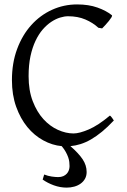

<svg xmlns="http://www.w3.org/2000/svg" viewBox="-20 -650 576 872"><path d="M497.1 -103Q469.2 -73.2 443.4 -52Q417.5 -30.8 393.3 -16.8Q369.1 -2.9 345.7 4.4Q322.3 11.7 299.8 13.7Q336.9 45.9 355.2 73.2Q373.5 100.6 373.5 131.3Q373.5 148.4 366.2 161.6Q358.9 174.8 346.4 183.8Q334 192.9 317.4 197.5Q300.8 202.1 282.7 202.1Q253.4 202.1 224.6 191.7Q195.8 181.2 173.8 165.5L180.7 142.6Q197.8 149.4 215.3 151.9Q232.9 154.3 244.1 154.3Q257.8 154.3 267.6 149.9Q277.3 145.5 283.7 138.4Q290 131.3 293 122.3Q295.9 113.3 295.9 104.5Q295.9 95.7 294.7 85.4Q293.5 75.2 289.6 64Q285.6 52.7 278.8 40.3Q272 27.8 260.3 13.7Q217.3 9.8 176.5 -12.5Q135.7 -34.7 104.2 -73Q72.8 -111.3 53.5 -165Q34.2 -218.8 34.2 -286.1Q34.2 -364.3 57.9 -427.7Q81.5 -491.2 122.1 -536.1Q162.6 -581.1 216.3 -605.5Q270 -629.9 330.1 -629.9Q382.8 -629.9 422.6 -615.7Q462.4 -601.6 487.8 -581.1Q490.7 -578.6 486.3 -571.3Q481.9 -564 474.4 -554.7Q466.8 -545.4 458.3 -536.1Q449.7 -526.9 443.8 -521L426.8 -523.9Q401.9 -546.9 367.7 -561.5Q333.5 -576.2 289.1 -576.2Q272.5 -576.2 252.7 -570.1Q232.9 -564 212.9 -550.8Q192.9 -537.6 174.3 -516.4Q155.8 -495.1 141.4 -464.8Q127 -434.6 118.4 -394.8Q109.9 -355 109.9 -304.2Q109.9 -239.3 128.7 -190.4Q147.5 -141.6 177 -109.1Q206.5 -76.7 242.9 -60.3Q279.3 -43.9 314 -43.9Q340.3 -43.9 382.8 -62Q425.3 -80.1 479 -125Q481.4 -124 484.1 -120.8Q486.8 -117.7 489.3 -114.3Q491.7 -110.8 493.7 -107.7Q495.6 -104.5 497.1 -103Z"/></svg>

Font: Noto Serif Devanagari
Style: Bold
Weight: 700
Designer: Monotype Design Team
Foundry: Monotype Imaging Inc.
Version: Version 1.01